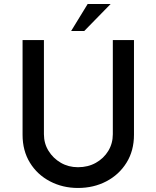

<svg xmlns="http://www.w3.org/2000/svg" viewBox="-20 -925 776 953"><path d="M198 -259Q198 -213 221 -176Q244 -139 282 -117Q320 -95 367 -95Q417 -95 456 -117Q495 -139 517.5 -176Q540 -213 540 -259V-726H645V-256Q645 -177 608 -117.5Q571 -58 508 -25Q445 8 367 8Q291 8 228 -25Q165 -58 128.5 -117.5Q92 -177 92 -256V-726H198ZM529 -905 398 -771H333L415 -905Z"/></svg>

Font: Josefin Sans Medium
Style: Regular
Weight: 500
Designer: Santiago Orozco
Foundry: Typemade
Version: Version 2.001